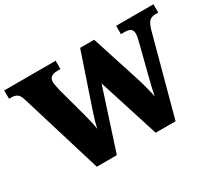

<svg xmlns="http://www.w3.org/2000/svg" viewBox="-138 -967 1360 1220"><g transform="rotate(-30 541.5 -357.0)"><path d="M78 -600Q68 -632 52 -642.5Q36 -653 7 -653H-6V-714H371V-653H348Q288 -653 288 -605Q288 -597 292 -575.5Q296 -554 300 -538L356 -332Q364 -301 372 -268.5Q380 -236 384 -207Q390 -235 398 -262.5Q406 -290 418 -326L547 -707H650L761 -363Q776 -316 786.5 -275.5Q797 -235 803 -203Q807 -225 814 -255.5Q821 -286 829.5 -318.5Q838 -351 845 -379L883 -528Q888 -548 893.5 -571Q899 -594 899 -607Q899 -633 885 -643Q871 -653 838 -653H815V-714H1089V-653H1070Q1041 -653 1024.5 -639Q1008 -625 994 -575L839 0H693L552 -443L408 0H261Z"/></g></svg>

Font: Noto Serif Hentaigana Black
Style: Regular
Weight: 900
Designer: Kazuhiro Yamada
Foundry: nipponia
Version: Version 1.000; ttfautohint (v1.8.4.7-5d5b)